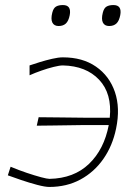

<svg xmlns="http://www.w3.org/2000/svg" viewBox="-20 -731 546 760"><path d="M175 9Q158.5 9 127.2 0.8Q96 -7.5 63.5 -18.5Q31 -29.5 11 -37L22 -71Q54 -57.5 86 -46.8Q118 -36 142.5 -29.5Q167 -23 176 -23Q272.5 -25 332.2 -82.2Q392 -139.5 410.5 -236H312Q273.5 -235.5 244.2 -235Q215 -234.5 187.2 -234.2Q159.5 -234 125.5 -233.5L133 -267Q169 -266.5 212 -266.2Q255 -266 318.5 -265H414.5Q424 -360.5 372.5 -415.2Q321 -470 229 -472Q215.5 -472 192.5 -466.2Q169.5 -460.5 143.8 -451.5Q118 -442.5 97 -433V-472Q113 -477.5 137.2 -485Q161.5 -492.5 186.2 -498.2Q211 -504 229 -504Q307 -504 360 -467.2Q413 -430.5 434.8 -367Q456.5 -303.5 439.5 -222Q425.5 -154 389.2 -102Q353 -50 298.5 -20.5Q244 9 175 9ZM412 -628Q394 -628 387.2 -641.8Q380.5 -655.5 387 -681Q391.5 -699 401.8 -705Q412 -711 429 -711Q463.5 -711 456 -671Q451.5 -648 440.8 -638Q430 -628 412 -628ZM212 -628Q194 -628 187.2 -641.8Q180.5 -655.5 187 -681Q191.5 -699 201.8 -705Q212 -711 229 -711Q263.5 -711 256 -671Q251.5 -648 240.8 -638Q230 -628 212 -628Z"/></svg>

Font: Commissioner Loud Thin
Style: Italic
Weight: 100
Italic angle: -12°
Designer: Kostas Bartsokas
Foundry: Kostas Bartsokas
Version: Version 1.000; ttfautohint (v1.8.3)